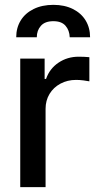

<svg xmlns="http://www.w3.org/2000/svg" viewBox="-20 -772 403 792"><path d="M63.5 -530.3H164.1V-446.3H169.9Q184.6 -488.8 221.2 -513.4Q257.8 -538.1 304.7 -538.1Q327.1 -538.1 348.6 -536.1V-436.5Q339.8 -438.5 324 -440.4Q308.1 -442.4 293.9 -442.4Q258.3 -442.4 229.5 -427Q200.7 -411.6 184.3 -384.5Q168 -357.4 168 -323.2V0H63.5ZM200.2 -752Q246.1 -752 280.5 -734.9Q314.9 -717.8 333.3 -687.5Q351.6 -657.2 351.6 -618.2H267.6Q266.6 -647 250.2 -665.8Q233.9 -684.6 200.2 -684.6Q165.5 -684.6 148.7 -665.5Q131.8 -646.5 131.8 -618.2H46.9Q46.9 -657.2 65.4 -687.5Q84 -717.8 118.9 -734.9Q153.8 -752 200.2 -752Z"/></svg>

Font: Pretendard JP Medium
Style: Regular
Weight: 500
Designer: Base glyphs from Inter by Rasmus Andersson; Hangeul glyphs from Noto Sans CJK(Source Han Sans) by Jang Soo-young and Kan
Foundry: Kil Hyung-jin
Version: Version 1.309